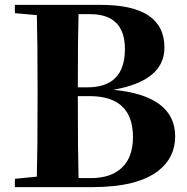

<svg xmlns="http://www.w3.org/2000/svg" viewBox="-20 -767 767 787"><path d="M353 -37Q435 -37 480 -80Q525 -123 525 -205Q525 -373 347 -373H299Q299 -144 302 -37ZM302 -709Q299 -611 299 -409H338Q492 -409 492 -566Q492 -709 349 -709ZM393 -747Q654 -747 654 -572Q654 -436 445 -399Q698 -374 698 -208Q698 -121 629 -67Q543 0 358 0H41V-34L131 -43Q134 -148 134 -364V-400Q134 -604 131 -705L41 -713V-747Z"/></svg>

Font: Source Han Serif CN Heavy
Style: Regular
Weight: 900
Designer: Ryoko NISHIZUKA  (kana & ideographs); Frank Grießhammer (Latin, Greek & Cyrillic); Wenlong ZHANG  (bopomofo); Sandoll Co
Foundry: Adobe Systems Incorporated
Version: Version 1.000;PS 1;hotconv 16.6.53;makeotf.lib2.5.65590